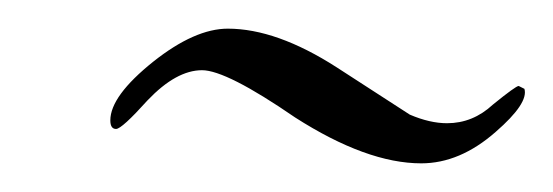

<svg xmlns="http://www.w3.org/2000/svg" viewBox="-20 -553 386 134"><path d="M274 -439Q236 -439 186 -471Q138 -504 121 -504Q103 -504 83 -483Q65 -463 61 -463Q57 -463 57 -469Q57 -486 87 -510Q116 -533 139 -533Q173 -533 215 -506L266 -473Q280 -467 292 -467Q310 -467 324 -480Q340 -493 342 -493L346 -491Q349 -481 326 -461Q301 -439 274 -439Z"/></svg>

Font: Ephesis
Style: Regular
Weight: 400
Designer: Robert E. Leuschke
Foundry: Robert E. Leuschke
Version: Version 1.010; ttfautohint (v1.8.3)